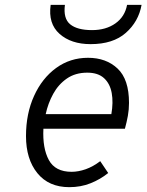

<svg xmlns="http://www.w3.org/2000/svg" viewBox="-20 -762 606 794"><path d="M266.5 12Q181.5 12 134.5 -46Q87.5 -104 87.5 -199Q87.5 -292 120.8 -365.2Q154 -438.5 212 -480.8Q270 -523 344 -523Q419 -523 466.2 -478.5Q513.5 -434 513.5 -336.5Q513.5 -309 508.8 -283Q504 -257 496.5 -229.5H159.5Q155.5 -149 182 -100.2Q208.5 -51.5 276 -51.5Q304 -51.5 334.5 -62.2Q365 -73 394.5 -95.5L427.5 -46.5Q394.5 -20 354.2 -4Q314 12 266.5 12ZM169 -290H440.5Q449 -338.5 442 -377.2Q435 -416 410.2 -438.8Q385.5 -461.5 341 -461.5Q291.5 -461.5 256.5 -437.2Q221.5 -413 200 -373.8Q178.5 -334.5 169 -290ZM354.5 -579.5Q274 -579.5 226.2 -622Q178.5 -664.5 189.5 -742H248.5Q241 -685.5 270.2 -661.5Q299.5 -637.5 360.5 -637.5Q418 -637.5 457.2 -665.2Q496.5 -693 505.5 -742H565.5Q553 -672.5 500.2 -626Q447.5 -579.5 354.5 -579.5Z"/></svg>

Font: Overpass Light
Style: Italic
Weight: 300
Italic angle: -10°
Designer: Delve Withrington, Dave Bailey, Thomas Jockin
Foundry: Delve Fonts LLC
Version: Version 4.000; ttfautohint (v1.8.3)